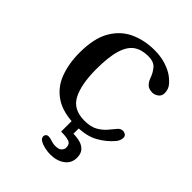

<svg xmlns="http://www.w3.org/2000/svg" viewBox="-197 -604 883 883"><g transform="rotate(45 245.0 -162.5)"><path d="M422 -126Q432 -137 447 -137Q455 -137 462.5 -131.5Q470 -126 470 -116Q470 -98 457 -82Q429 -48 386.5 -24Q344 0 276 0Q193 0 143 -32.5Q93 -65 71.5 -122Q50 -179 50 -250Q50 -343 82 -398Q114 -453 167.5 -477.5Q221 -502 287 -502Q353 -502 404 -472Q425 -459 442 -440Q459 -421 459 -395Q459 -376 445 -366Q431 -356 417 -356Q394 -356 382 -367.5Q370 -379 363 -398Q355 -422 338.5 -442Q322 -462 285 -462Q243 -462 215 -443Q187 -424 172.5 -377.5Q158 -331 158 -250Q158 -152 186 -98Q214 -44 287 -44Q328 -44 353 -58.5Q378 -73 394 -92.5Q410 -112 422 -126ZM294 34Q317 34 337.5 39.5Q358 45 371 59.5Q384 74 384 100Q384 136 356 156.5Q328 177 285 177Q270 177 251 173Q232 169 218 161Q204 153 204 140Q204 133 209 128Q214 123 222 123Q232 123 246 128Q260 133 274 133Q298 133 307 123Q316 113 316 103Q316 79 298 73Q280 67 247 67V-9H294Z"/></g></svg>

Font: Marmelad
Style: Regular
Weight: 400
Designer: Manvel Shmavonyan
Foundry: Cyreal
Version: Version 1.110; ttfautohint (v1.8.4.7-5d5b)